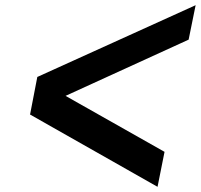

<svg xmlns="http://www.w3.org/2000/svg" viewBox="-20 -747 775 741"><path d="M708 -594 233 -377 615 -161 588 -26 96 -305 124 -450 735 -727Z"/></svg>

Font: Decalotype ExtraBold Italic
Style: Regular
Weight: 800
Italic angle: -12°
Designer: Alfredo Marco Pradil
Foundry: Alfredo Marco Pradil
Version: Version 1.0